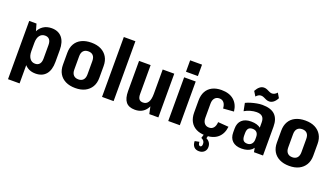

<svg xmlns="http://www.w3.org/2000/svg" viewBox="-77 -1385 3892 2229"><g transform="rotate(20 1869.5 -270.5)"><path d="M336 10Q277 10 234.5 -18.5Q192 -47 169.5 -100.5Q147 -154 146 -227V-315Q147 -389 169.5 -441.5Q192 -494 235 -522Q278 -550 337 -550Q420 -550 465 -496.5Q510 -443 510 -343V-197Q510 -96 465 -43Q420 10 336 10ZM61 -540H151L204 -353V180H61ZM294 -96Q329 -96 348 -119Q367 -142 367 -186V-353Q367 -398 348 -420.5Q329 -443 294 -443Q252 -443 228 -411Q204 -379 204 -321V-220Q204 -162 228 -129Q252 -96 294 -96Z M828 10Q758 10 707.5 -15Q657 -40 630 -86Q603 -132 603 -197V-343Q603 -408 630 -454.5Q657 -501 707.5 -525.5Q758 -550 828 -550Q898 -550 947.5 -525Q997 -500 1024.5 -454Q1052 -408 1052 -343V-197Q1052 -132 1024.5 -86Q997 -40 947.5 -15Q898 10 828 10ZM828 -97Q867 -97 888 -120.5Q909 -144 909 -188V-352Q909 -397 888 -420Q867 -443 828 -443Q789 -443 767.5 -420Q746 -397 746 -352V-188Q746 -144 767.5 -120.5Q789 -97 828 -97Z M1300 -740V0H1157V-740Z M1561 -183Q1561 -141 1576.5 -121Q1592 -101 1625 -101Q1667 -101 1688.5 -135.5Q1710 -170 1710 -239L1753 -310V-261Q1753 -128 1705 -59Q1657 10 1564 10Q1489 10 1453.5 -33.5Q1418 -77 1418 -168V-540H1561ZM1853 0H1741L1710 -146V-540H1853Z M2118 -540V0H1975V-540ZM2120 -749V-608H1973V-749Z M2435 10Q2369 10 2321.5 -14.5Q2274 -39 2249 -85Q2224 -131 2224 -197V-343Q2224 -409 2249 -455Q2274 -501 2321.5 -525.5Q2369 -550 2435 -550Q2532 -550 2588.5 -501.5Q2645 -453 2655 -364L2524 -354Q2521 -401 2500.5 -425.5Q2480 -450 2445 -450Q2409 -450 2388 -425.5Q2367 -401 2367 -357V-183Q2367 -139 2387.5 -114.5Q2408 -90 2445 -90Q2480 -90 2500.5 -114.5Q2521 -139 2524 -186L2655 -176Q2645 -87 2589 -38.5Q2533 10 2435 10ZM2429 208Q2388 208 2365.5 183Q2343 158 2343 114L2398 103Q2398 126 2405 137.5Q2412 149 2423 149Q2434 149 2440 139.5Q2446 130 2446 114Q2446 92 2436 77.5Q2426 63 2403 53L2419 0H2470L2460 36Q2488 50 2502.5 72.5Q2517 95 2517 125Q2517 162 2492.5 185Q2468 208 2429 208Z M3000 -192V-356Q3000 -403 2977 -425.5Q2954 -448 2905 -448Q2869 -448 2829 -436.5Q2789 -425 2758 -406L2739 -502Q2769 -517 2803.5 -527Q2838 -537 2873 -543.5Q2908 -550 2939 -550Q3045 -550 3095.5 -501.5Q3146 -453 3146 -356V0H3034ZM2882 10Q2809 10 2769 -27.5Q2729 -65 2729 -134V-181Q2729 -249 2769 -286.5Q2809 -324 2883 -324Q2962 -324 3004.5 -287.5Q3047 -251 3047 -182V-135Q3047 -65 3004 -27.5Q2961 10 2882 10ZM2926 -66Q2959 -66 2978.5 -88Q2998 -110 2998 -145V-173Q2998 -210 2980 -230Q2962 -250 2928 -250Q2893 -250 2877 -231Q2861 -212 2861 -171V-144Q2861 -104 2876.5 -85Q2892 -66 2926 -66ZM2793 -670Q2813 -707 2837 -726Q2861 -745 2889 -745Q2910 -745 2927.5 -737Q2945 -729 2962.5 -720.5Q2980 -712 2996 -712Q3012 -712 3027.5 -720Q3043 -728 3058 -745L3092 -688Q3073 -651 3048.5 -632.5Q3024 -614 2997 -614Q2976 -614 2958 -622Q2940 -630 2923.5 -638Q2907 -646 2888 -646Q2873 -646 2858 -638Q2843 -630 2828 -613Z M3471 10Q3401 10 3350.5 -15Q3300 -40 3273 -86Q3246 -132 3246 -197V-343Q3246 -408 3273 -454.5Q3300 -501 3350.5 -525.5Q3401 -550 3471 -550Q3541 -550 3590.5 -525Q3640 -500 3667.5 -454Q3695 -408 3695 -343V-197Q3695 -132 3667.5 -86Q3640 -40 3590.5 -15Q3541 10 3471 10ZM3471 -97Q3510 -97 3531 -120.5Q3552 -144 3552 -188V-352Q3552 -397 3531 -420Q3510 -443 3471 -443Q3432 -443 3410.5 -420Q3389 -397 3389 -352V-188Q3389 -144 3410.5 -120.5Q3432 -97 3471 -97Z"/></g></svg>

Font: Pathway Extreme Condensed
Style: Bold
Weight: 700
Width: 3
Version: Version 1.001;gftools[0.9.26]